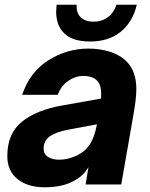

<svg xmlns="http://www.w3.org/2000/svg" viewBox="-20 -782 636 814"><path d="M11 -121Q11 -216 73 -266Q135 -316 245 -335L408 -364Q409 -371 409 -385Q409 -419 395 -436Q377 -460 333 -460Q299 -460 268.5 -438.5Q238 -417 225 -380H74Q106 -476 184.5 -526Q263 -576 355 -576Q405 -576 448 -562Q491 -548 518 -520Q558 -479 558 -404Q558 -361 543 -280L494 0H343L355 -73Q334 -38 300 -19Q250 12 169 12Q98 12 54.5 -22.5Q11 -57 11 -121ZM300 -120Q340 -138 360.5 -169.5Q381 -201 391 -255L268 -232Q219 -223 192 -204.5Q165 -186 165 -152Q165 -129 183 -117Q201 -105 231 -105Q266 -105 300 -120ZM218 -733Q218 -742 220 -762H305Q303 -726 323 -708Q343 -690 377 -690Q411 -690 436.5 -708.5Q462 -727 474 -762H560Q543 -689 492 -647.5Q441 -606 362 -606Q289 -606 253.5 -639.5Q218 -673 218 -733Z"/></svg>

Font: Open Sauce One ExtraBold Italic
Style: Regular
Weight: 800
Italic angle: -10°
Designer: Alfredo Marco Pradil
Foundry: Creative Sauce Fz LLC
Version: Version 1.477